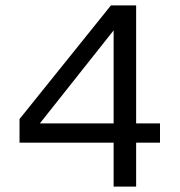

<svg xmlns="http://www.w3.org/2000/svg" viewBox="-20 -688 662 708"><path d="M399 0V-162H52V-249L389 -668H482V-233H570V-162H482V0ZM399 -576 127 -233H399Z"/></svg>

Font: Gantari
Style: Regular
Weight: 400
Designer: Anugrah Pasau
Foundry: Lafontype
Version: Version 1.000; ttfautohint (v1.8.4)